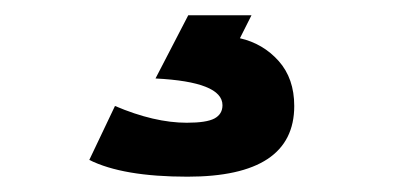

<svg xmlns="http://www.w3.org/2000/svg" viewBox="-20 -39 550 252"><path d="M366.2 100.1Q366.2 192.9 226.1 192.9Q141.1 192.9 97.2 170.9L130.9 100.1Q182.6 122.1 225.1 122.1Q251 122.1 261.5 116.5Q272 110.8 272 99.1Q272 68.4 184.1 64L227.1 -19H310.1L294.9 11.2Q325.2 18.1 345.7 41Q366.2 64 366.2 100.1Z"/></svg>

Font: Clear Sans
Style: Bold
Weight: 700
Foundry: Intel Corporation
Version: Version 1.00